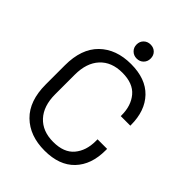

<svg xmlns="http://www.w3.org/2000/svg" viewBox="-250 -1003 1141 1141"><g transform="rotate(45 321.0 -432.0)"><path d="M60.5 -269.8V-430.2Q60.5 -569 134.6 -641.5Q208.8 -714 333.5 -714Q457.2 -714 523.2 -645Q589.2 -576 589.2 -456.8V-451.5H508.8V-459.2Q508.8 -539.2 466 -590.1Q423.2 -641 333.5 -641Q243.2 -641 192.4 -586Q141.5 -531 141.5 -432.2V-267.8Q141.5 -169.2 192.4 -114.1Q243.2 -59 333.5 -59Q423.2 -59 466 -110Q508.8 -161 508.8 -240.8V-256.5H589.2V-243.2Q589.2 -124 523.2 -55Q457.2 14 333.5 14Q208.8 14 134.6 -58.5Q60.5 -131 60.5 -269.8ZM274.2 -819Q274.2 -845.2 291.4 -861.6Q308.5 -878 333.5 -878Q359.5 -878 376.1 -861.6Q392.8 -845.2 392.8 -819Q392.8 -793.5 376.1 -776.8Q359.5 -760 333.5 -760Q308.5 -760 291.4 -776.8Q274.2 -793.5 274.2 -819Z"/></g></svg>

Font: Space 7353
Style: Regular
Weight: 400
Designer: Christine Claussen + Ruben Lyon  (Space 7353)
Version: Version 1.000;FEAKit 1.0